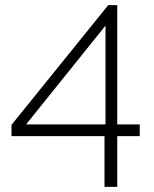

<svg xmlns="http://www.w3.org/2000/svg" viewBox="-20 -730 602 750"><path d="M388.2 0V-198.2H24.9V-242.2L402.8 -710H438V-244.1H525.9V-198.2H438V0ZM82 -244.1H392.1V-629.9Z"/></svg>

Font: Rawline Light
Style: Regular
Weight: 300
Designer: Matt McInerney, Pablo Impallari, Rodrigo Fuenzalida
Foundry: Matt McInerney, Pablo Impallari, Rodrigo Fuenzalida
Version: Version 4.020;PS 004.020;hotconv 1.0.88;makeotf.lib2.5.64775